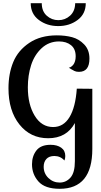

<svg xmlns="http://www.w3.org/2000/svg" viewBox="-20 -973 633 1200"><path d="M33 -421Q33 -513 63 -585.5Q93 -658 163 -705Q233 -752 335 -752Q388 -752 431 -740.5Q474 -729 506.5 -695Q539 -661 539 -607Q539 -524 474 -524Q470 -524 467 -524.5Q464 -525 461 -525Q458 -525 455 -526Q452 -527 450 -528L444 -530Q440 -532 438 -533.5Q436 -535 431.5 -537Q427 -539 425 -540.5Q423 -542 418 -545Q413 -548 410 -550Q412 -550 416.5 -551.5Q421 -553 427.5 -558Q434 -563 439.5 -570.5Q445 -578 449 -591Q453 -604 453 -621Q453 -667 424 -690.5Q395 -714 349 -714Q286 -714 240.5 -672Q195 -630 174.5 -566Q154 -502 154 -427Q154 -320 197 -249.5Q240 -179 312 -179Q377 -179 414.5 -241Q452 -303 460 -419L557 -418V-42Q557 207 353 207Q261 207 220.5 161.5Q180 116 180 54Q180 3 207.5 -32.5Q235 -68 296 -68Q337 -68 362.5 -50Q388 -32 388 2Q388 16 383 30Q357 2 320 2Q287 2 270 20.5Q253 39 253 69Q253 111 282.5 139.5Q312 168 353 168Q393 168 420.5 137Q448 106 448 34V-204Q396 -109 281 -109Q170 -109 101.5 -195Q33 -281 33 -421ZM172 -953H241Q241 -903 272 -875Q303 -847 345 -847Q387 -847 418 -875Q449 -903 450 -953H516Q516 -886 465 -848Q414 -810 344 -810Q274 -810 223 -848Q172 -886 172 -953Z"/></svg>

Font: Lobster Two
Style: Regular
Weight: 400
Designer: Pablo Impallari
Foundry: Pablo Impallari. www.impallari.com
Version: Version 1.006